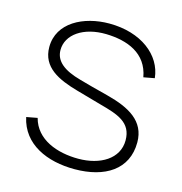

<svg xmlns="http://www.w3.org/2000/svg" viewBox="-92 -662 719 760"><g transform="rotate(15 267.5 -281.5)"><path d="M493.8 -415.6C484.4 -508.3 394.8 -578.1 264.6 -578.1C159.4 -578.1 58.3 -527.1 58.3 -427.1C58.3 -343.8 129.2 -311.5 210.4 -288.5L313.5 -259.4C386.5 -239.6 445.8 -221.9 445.8 -147.9C445.8 -71.9 372.9 -29.2 283.3 -29.2C196.9 -29.2 108.3 -60.4 86.5 -143.8L41.7 -135.4C64.6 -29.2 167.7 14.6 279.2 14.6C404.2 14.6 492.7 -40.6 492.7 -152.1C492.7 -239.6 422.9 -277.1 331.2 -301C276 -315.6 237.5 -325 210.4 -333.3C141.7 -352.1 104.2 -381.2 104.2 -427.1C104.2 -490.6 169.8 -536.5 263.5 -534.4C350 -532.3 432.3 -502.1 449 -407.3Z"/></g></svg>

Font: Manrope3 Thin
Style: Regular
Weight: 100
Width: 4
Designer: Mikhail Sharanda
Foundry: Mikhail Sharanda
Version: Version 3.000;PS 003.000;hotconv 1.0.88;makeotf.lib2.5.64775